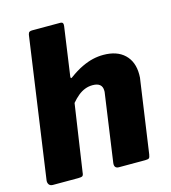

<svg xmlns="http://www.w3.org/2000/svg" viewBox="-110 -832 822 921"><g transform="rotate(-15 300.5 -371.0)"><path d="M39 0Q26 0 20 -8Q14 -16 15 -28L114 -726Q116 -736 121 -739Q126 -742 134 -742H275Q291 -742 288 -722L254 -482Q252 -467 262 -475Q296 -500 325.5 -514Q355 -528 381 -534Q407 -540 433 -540Q501 -540 538.5 -504Q576 -468 576 -405Q576 -397 575.5 -389Q575 -381 573 -372L523 -22Q521 -8 516.5 -4Q512 0 497 0H367Q342 0 346 -28L393 -360Q394 -364 394 -367Q394 -370 394 -373Q394 -393 382 -403Q370 -413 346 -413Q326 -413 308 -406Q290 -399 273.5 -385.5Q257 -372 241 -353L192 -21Q191 -7 185.5 -3.5Q180 0 164 0Z"/></g></svg>

Font: Libre Franklin Thin ExtraBold
Style: Italic
Weight: 800
Italic angle: -8°
Version: Version 2.000